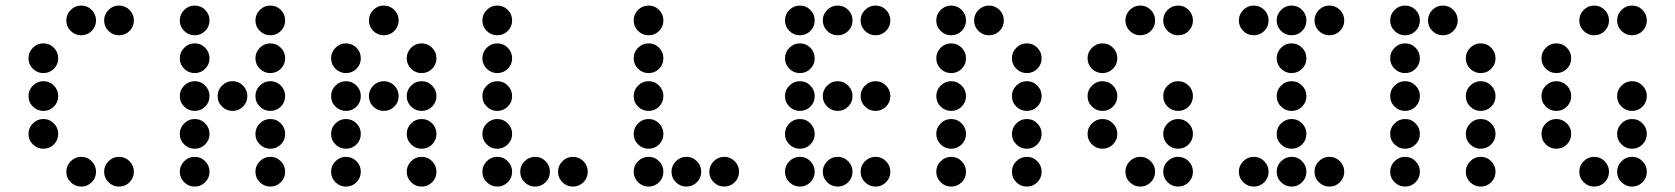

<svg xmlns="http://www.w3.org/2000/svg" viewBox="-20 -689 6056 694"><path d="M327.1 -615.2Q327.1 -592.8 311.5 -577.1Q295.9 -561.5 273.4 -561.5Q251.5 -561.5 235.6 -577.1Q219.7 -592.8 219.7 -615.2Q219.7 -637.2 235.6 -653.1Q251.5 -668.9 273.4 -668.9Q295.9 -668.9 311.5 -653.1Q327.1 -637.2 327.1 -615.2ZM463.9 -615.2Q463.9 -592.8 448.2 -577.1Q432.6 -561.5 410.2 -561.5Q388.2 -561.5 372.3 -577.1Q356.4 -592.8 356.4 -615.2Q356.4 -637.2 372.3 -653.1Q388.2 -668.9 410.2 -668.9Q432.6 -668.9 448.2 -653.1Q463.9 -637.2 463.9 -615.2ZM190.4 -478.5Q190.4 -456.1 174.8 -440.4Q159.2 -424.8 136.7 -424.8Q114.7 -424.8 98.9 -440.4Q83 -456.1 83 -478.5Q83 -500.5 98.9 -516.4Q114.7 -532.2 136.7 -532.2Q159.2 -532.2 174.8 -516.4Q190.4 -500.5 190.4 -478.5ZM190.4 -341.8Q190.4 -319.3 174.8 -303.7Q159.2 -288.1 136.7 -288.1Q114.7 -288.1 98.9 -303.7Q83 -319.3 83 -341.8Q83 -363.8 98.9 -379.6Q114.7 -395.5 136.7 -395.5Q159.2 -395.5 174.8 -379.6Q190.4 -363.8 190.4 -341.8ZM190.4 -205.1Q190.4 -182.6 174.8 -167Q159.2 -151.4 136.7 -151.4Q114.7 -151.4 98.9 -167Q83 -182.6 83 -205.1Q83 -227.1 98.9 -242.9Q114.7 -258.8 136.7 -258.8Q159.2 -258.8 174.8 -242.9Q190.4 -227.1 190.4 -205.1ZM327.1 -68.4Q327.1 -45.9 311.5 -30.3Q295.9 -14.6 273.4 -14.6Q251.5 -14.6 235.6 -30.3Q219.7 -45.9 219.7 -68.4Q219.7 -90.3 235.6 -106.2Q251.5 -122.1 273.4 -122.1Q295.9 -122.1 311.5 -106.2Q327.1 -90.3 327.1 -68.4ZM463.9 -68.4Q463.9 -45.9 448.2 -30.3Q432.6 -14.6 410.2 -14.6Q388.2 -14.6 372.3 -30.3Q356.4 -45.9 356.4 -68.4Q356.4 -90.3 372.3 -106.2Q388.2 -122.1 410.2 -122.1Q432.6 -122.1 448.2 -106.2Q463.9 -90.3 463.9 -68.4Z M737.3 -615.2Q737.3 -592.8 721.7 -577.1Q706.1 -561.5 683.6 -561.5Q661.6 -561.5 645.8 -577.1Q629.9 -592.8 629.9 -615.2Q629.9 -637.2 645.8 -653.1Q661.6 -668.9 683.6 -668.9Q706.1 -668.9 721.7 -653.1Q737.3 -637.2 737.3 -615.2ZM1010.7 -615.2Q1010.7 -592.8 995.1 -577.1Q979.5 -561.5 957 -561.5Q935.1 -561.5 919.2 -577.1Q903.3 -592.8 903.3 -615.2Q903.3 -637.2 919.2 -653.1Q935.1 -668.9 957 -668.9Q979.5 -668.9 995.1 -653.1Q1010.7 -637.2 1010.7 -615.2ZM737.3 -478.5Q737.3 -456.1 721.7 -440.4Q706.1 -424.8 683.6 -424.8Q661.6 -424.8 645.8 -440.4Q629.9 -456.1 629.9 -478.5Q629.9 -500.5 645.8 -516.4Q661.6 -532.2 683.6 -532.2Q706.1 -532.2 721.7 -516.4Q737.3 -500.5 737.3 -478.5ZM1010.7 -478.5Q1010.7 -456.1 995.1 -440.4Q979.5 -424.8 957 -424.8Q935.1 -424.8 919.2 -440.4Q903.3 -456.1 903.3 -478.5Q903.3 -500.5 919.2 -516.4Q935.1 -532.2 957 -532.2Q979.5 -532.2 995.1 -516.4Q1010.7 -500.5 1010.7 -478.5ZM737.3 -341.8Q737.3 -319.3 721.7 -303.7Q706.1 -288.1 683.6 -288.1Q661.6 -288.1 645.8 -303.7Q629.9 -319.3 629.9 -341.8Q629.9 -363.8 645.8 -379.6Q661.6 -395.5 683.6 -395.5Q706.1 -395.5 721.7 -379.6Q737.3 -363.8 737.3 -341.8ZM874 -341.8Q874 -319.3 858.4 -303.7Q842.8 -288.1 820.3 -288.1Q798.3 -288.1 782.5 -303.7Q766.6 -319.3 766.6 -341.8Q766.6 -363.8 782.5 -379.6Q798.3 -395.5 820.3 -395.5Q842.8 -395.5 858.4 -379.6Q874 -363.8 874 -341.8ZM1010.7 -341.8Q1010.7 -319.3 995.1 -303.7Q979.5 -288.1 957 -288.1Q935.1 -288.1 919.2 -303.7Q903.3 -319.3 903.3 -341.8Q903.3 -363.8 919.2 -379.6Q935.1 -395.5 957 -395.5Q979.5 -395.5 995.1 -379.6Q1010.7 -363.8 1010.7 -341.8ZM737.3 -205.1Q737.3 -182.6 721.7 -167Q706.1 -151.4 683.6 -151.4Q661.6 -151.4 645.8 -167Q629.9 -182.6 629.9 -205.1Q629.9 -227.1 645.8 -242.9Q661.6 -258.8 683.6 -258.8Q706.1 -258.8 721.7 -242.9Q737.3 -227.1 737.3 -205.1ZM1010.7 -205.1Q1010.7 -182.6 995.1 -167Q979.5 -151.4 957 -151.4Q935.1 -151.4 919.2 -167Q903.3 -182.6 903.3 -205.1Q903.3 -227.1 919.2 -242.9Q935.1 -258.8 957 -258.8Q979.5 -258.8 995.1 -242.9Q1010.7 -227.1 1010.7 -205.1ZM737.3 -68.4Q737.3 -45.9 721.7 -30.3Q706.1 -14.6 683.6 -14.6Q661.6 -14.6 645.8 -30.3Q629.9 -45.9 629.9 -68.4Q629.9 -90.3 645.8 -106.2Q661.6 -122.1 683.6 -122.1Q706.1 -122.1 721.7 -106.2Q737.3 -90.3 737.3 -68.4ZM1010.7 -68.4Q1010.7 -45.9 995.1 -30.3Q979.5 -14.6 957 -14.6Q935.1 -14.6 919.2 -30.3Q903.3 -45.9 903.3 -68.4Q903.3 -90.3 919.2 -106.2Q935.1 -122.1 957 -122.1Q979.5 -122.1 995.1 -106.2Q1010.7 -90.3 1010.7 -68.4Z M1420.9 -615.2Q1420.9 -592.8 1405.3 -577.1Q1389.6 -561.5 1367.2 -561.5Q1345.2 -561.5 1329.3 -577.1Q1313.5 -592.8 1313.5 -615.2Q1313.5 -637.2 1329.3 -653.1Q1345.2 -668.9 1367.2 -668.9Q1389.6 -668.9 1405.3 -653.1Q1420.9 -637.2 1420.9 -615.2ZM1284.2 -478.5Q1284.2 -456.1 1268.6 -440.4Q1252.9 -424.8 1230.5 -424.8Q1208.5 -424.8 1192.6 -440.4Q1176.8 -456.1 1176.8 -478.5Q1176.8 -500.5 1192.6 -516.4Q1208.5 -532.2 1230.5 -532.2Q1252.9 -532.2 1268.6 -516.4Q1284.2 -500.5 1284.2 -478.5ZM1557.6 -478.5Q1557.6 -456.1 1542 -440.4Q1526.4 -424.8 1503.9 -424.8Q1481.9 -424.8 1466.1 -440.4Q1450.2 -456.1 1450.2 -478.5Q1450.2 -500.5 1466.1 -516.4Q1481.9 -532.2 1503.9 -532.2Q1526.4 -532.2 1542 -516.4Q1557.6 -500.5 1557.6 -478.5ZM1284.2 -341.8Q1284.2 -319.3 1268.6 -303.7Q1252.9 -288.1 1230.5 -288.1Q1208.5 -288.1 1192.6 -303.7Q1176.8 -319.3 1176.8 -341.8Q1176.8 -363.8 1192.6 -379.6Q1208.5 -395.5 1230.5 -395.5Q1252.9 -395.5 1268.6 -379.6Q1284.2 -363.8 1284.2 -341.8ZM1420.9 -341.8Q1420.9 -319.3 1405.3 -303.7Q1389.6 -288.1 1367.2 -288.1Q1345.2 -288.1 1329.3 -303.7Q1313.5 -319.3 1313.5 -341.8Q1313.5 -363.8 1329.3 -379.6Q1345.2 -395.5 1367.2 -395.5Q1389.6 -395.5 1405.3 -379.6Q1420.9 -363.8 1420.9 -341.8ZM1557.6 -341.8Q1557.6 -319.3 1542 -303.7Q1526.4 -288.1 1503.9 -288.1Q1481.9 -288.1 1466.1 -303.7Q1450.2 -319.3 1450.2 -341.8Q1450.2 -363.8 1466.1 -379.6Q1481.9 -395.5 1503.9 -395.5Q1526.4 -395.5 1542 -379.6Q1557.6 -363.8 1557.6 -341.8ZM1284.2 -205.1Q1284.2 -182.6 1268.6 -167Q1252.9 -151.4 1230.5 -151.4Q1208.5 -151.4 1192.6 -167Q1176.8 -182.6 1176.8 -205.1Q1176.8 -227.1 1192.6 -242.9Q1208.5 -258.8 1230.5 -258.8Q1252.9 -258.8 1268.6 -242.9Q1284.2 -227.1 1284.2 -205.1ZM1557.6 -205.1Q1557.6 -182.6 1542 -167Q1526.4 -151.4 1503.9 -151.4Q1481.9 -151.4 1466.1 -167Q1450.2 -182.6 1450.2 -205.1Q1450.2 -227.1 1466.1 -242.9Q1481.9 -258.8 1503.9 -258.8Q1526.4 -258.8 1542 -242.9Q1557.6 -227.1 1557.6 -205.1ZM1284.2 -68.4Q1284.2 -45.9 1268.6 -30.3Q1252.9 -14.6 1230.5 -14.6Q1208.5 -14.6 1192.6 -30.3Q1176.8 -45.9 1176.8 -68.4Q1176.8 -90.3 1192.6 -106.2Q1208.5 -122.1 1230.5 -122.1Q1252.9 -122.1 1268.6 -106.2Q1284.2 -90.3 1284.2 -68.4ZM1557.6 -68.4Q1557.6 -45.9 1542 -30.3Q1526.4 -14.6 1503.9 -14.6Q1481.9 -14.6 1466.1 -30.3Q1450.2 -45.9 1450.2 -68.4Q1450.2 -90.3 1466.1 -106.2Q1481.9 -122.1 1503.9 -122.1Q1526.4 -122.1 1542 -106.2Q1557.6 -90.3 1557.6 -68.4Z M1831.1 -615.2Q1831.1 -592.8 1815.4 -577.1Q1799.8 -561.5 1777.3 -561.5Q1755.4 -561.5 1739.5 -577.1Q1723.6 -592.8 1723.6 -615.2Q1723.6 -637.2 1739.5 -653.1Q1755.4 -668.9 1777.3 -668.9Q1799.8 -668.9 1815.4 -653.1Q1831.1 -637.2 1831.1 -615.2ZM1831.1 -478.5Q1831.1 -456.1 1815.4 -440.4Q1799.8 -424.8 1777.3 -424.8Q1755.4 -424.8 1739.5 -440.4Q1723.6 -456.1 1723.6 -478.5Q1723.6 -500.5 1739.5 -516.4Q1755.4 -532.2 1777.3 -532.2Q1799.8 -532.2 1815.4 -516.4Q1831.1 -500.5 1831.1 -478.5ZM1831.1 -341.8Q1831.1 -319.3 1815.4 -303.7Q1799.8 -288.1 1777.3 -288.1Q1755.4 -288.1 1739.5 -303.7Q1723.6 -319.3 1723.6 -341.8Q1723.6 -363.8 1739.5 -379.6Q1755.4 -395.5 1777.3 -395.5Q1799.8 -395.5 1815.4 -379.6Q1831.1 -363.8 1831.1 -341.8ZM1831.1 -205.1Q1831.1 -182.6 1815.4 -167Q1799.8 -151.4 1777.3 -151.4Q1755.4 -151.4 1739.5 -167Q1723.6 -182.6 1723.6 -205.1Q1723.6 -227.1 1739.5 -242.9Q1755.4 -258.8 1777.3 -258.8Q1799.8 -258.8 1815.4 -242.9Q1831.1 -227.1 1831.1 -205.1ZM1831.1 -68.4Q1831.1 -45.9 1815.4 -30.3Q1799.8 -14.6 1777.3 -14.6Q1755.4 -14.6 1739.5 -30.3Q1723.6 -45.9 1723.6 -68.4Q1723.6 -90.3 1739.5 -106.2Q1755.4 -122.1 1777.3 -122.1Q1799.8 -122.1 1815.4 -106.2Q1831.1 -90.3 1831.1 -68.4ZM1967.8 -68.4Q1967.8 -45.9 1952.1 -30.3Q1936.5 -14.6 1914.1 -14.6Q1892.1 -14.6 1876.2 -30.3Q1860.4 -45.9 1860.4 -68.4Q1860.4 -90.3 1876.2 -106.2Q1892.1 -122.1 1914.1 -122.1Q1936.5 -122.1 1952.1 -106.2Q1967.8 -90.3 1967.8 -68.4ZM2104.5 -68.4Q2104.5 -45.9 2088.9 -30.3Q2073.2 -14.6 2050.8 -14.6Q2028.8 -14.6 2012.9 -30.3Q1997.1 -45.9 1997.1 -68.4Q1997.1 -90.3 2012.9 -106.2Q2028.8 -122.1 2050.8 -122.1Q2073.2 -122.1 2088.9 -106.2Q2104.5 -90.3 2104.5 -68.4Z M2377.9 -615.2Q2377.9 -592.8 2362.3 -577.1Q2346.7 -561.5 2324.2 -561.5Q2302.2 -561.5 2286.4 -577.1Q2270.5 -592.8 2270.5 -615.2Q2270.5 -637.2 2286.4 -653.1Q2302.2 -668.9 2324.2 -668.9Q2346.7 -668.9 2362.3 -653.1Q2377.9 -637.2 2377.9 -615.2ZM2377.9 -478.5Q2377.9 -456.1 2362.3 -440.4Q2346.7 -424.8 2324.2 -424.8Q2302.2 -424.8 2286.4 -440.4Q2270.5 -456.1 2270.5 -478.5Q2270.5 -500.5 2286.4 -516.4Q2302.2 -532.2 2324.2 -532.2Q2346.7 -532.2 2362.3 -516.4Q2377.9 -500.5 2377.9 -478.5ZM2377.9 -341.8Q2377.9 -319.3 2362.3 -303.7Q2346.7 -288.1 2324.2 -288.1Q2302.2 -288.1 2286.4 -303.7Q2270.5 -319.3 2270.5 -341.8Q2270.5 -363.8 2286.4 -379.6Q2302.2 -395.5 2324.2 -395.5Q2346.7 -395.5 2362.3 -379.6Q2377.9 -363.8 2377.9 -341.8ZM2377.9 -205.1Q2377.9 -182.6 2362.3 -167Q2346.7 -151.4 2324.2 -151.4Q2302.2 -151.4 2286.4 -167Q2270.5 -182.6 2270.5 -205.1Q2270.5 -227.1 2286.4 -242.9Q2302.2 -258.8 2324.2 -258.8Q2346.7 -258.8 2362.3 -242.9Q2377.9 -227.1 2377.9 -205.1ZM2377.9 -68.4Q2377.9 -45.9 2362.3 -30.3Q2346.7 -14.6 2324.2 -14.6Q2302.2 -14.6 2286.4 -30.3Q2270.5 -45.9 2270.5 -68.4Q2270.5 -90.3 2286.4 -106.2Q2302.2 -122.1 2324.2 -122.1Q2346.7 -122.1 2362.3 -106.2Q2377.9 -90.3 2377.9 -68.4ZM2514.6 -68.4Q2514.6 -45.9 2499 -30.3Q2483.4 -14.6 2460.9 -14.6Q2439 -14.6 2423.1 -30.3Q2407.2 -45.9 2407.2 -68.4Q2407.2 -90.3 2423.1 -106.2Q2439 -122.1 2460.9 -122.1Q2483.4 -122.1 2499 -106.2Q2514.6 -90.3 2514.6 -68.4ZM2651.4 -68.4Q2651.4 -45.9 2635.7 -30.3Q2620.1 -14.6 2597.7 -14.6Q2575.7 -14.6 2559.8 -30.3Q2543.9 -45.9 2543.9 -68.4Q2543.9 -90.3 2559.8 -106.2Q2575.7 -122.1 2597.7 -122.1Q2620.1 -122.1 2635.7 -106.2Q2651.4 -90.3 2651.4 -68.4Z M2924.8 -615.2Q2924.8 -592.8 2909.2 -577.1Q2893.6 -561.5 2871.1 -561.5Q2849.1 -561.5 2833.3 -577.1Q2817.4 -592.8 2817.4 -615.2Q2817.4 -637.2 2833.3 -653.1Q2849.1 -668.9 2871.1 -668.9Q2893.6 -668.9 2909.2 -653.1Q2924.8 -637.2 2924.8 -615.2ZM3061.5 -615.2Q3061.5 -592.8 3045.9 -577.1Q3030.3 -561.5 3007.8 -561.5Q2985.8 -561.5 2970 -577.1Q2954.1 -592.8 2954.1 -615.2Q2954.1 -637.2 2970 -653.1Q2985.8 -668.9 3007.8 -668.9Q3030.3 -668.9 3045.9 -653.1Q3061.5 -637.2 3061.5 -615.2ZM3198.2 -615.2Q3198.2 -592.8 3182.6 -577.1Q3167 -561.5 3144.5 -561.5Q3122.6 -561.5 3106.7 -577.1Q3090.8 -592.8 3090.8 -615.2Q3090.8 -637.2 3106.7 -653.1Q3122.6 -668.9 3144.5 -668.9Q3167 -668.9 3182.6 -653.1Q3198.2 -637.2 3198.2 -615.2ZM2924.8 -478.5Q2924.8 -456.1 2909.2 -440.4Q2893.6 -424.8 2871.1 -424.8Q2849.1 -424.8 2833.3 -440.4Q2817.4 -456.1 2817.4 -478.5Q2817.4 -500.5 2833.3 -516.4Q2849.1 -532.2 2871.1 -532.2Q2893.6 -532.2 2909.2 -516.4Q2924.8 -500.5 2924.8 -478.5ZM2924.8 -341.8Q2924.8 -319.3 2909.2 -303.7Q2893.6 -288.1 2871.1 -288.1Q2849.1 -288.1 2833.3 -303.7Q2817.4 -319.3 2817.4 -341.8Q2817.4 -363.8 2833.3 -379.6Q2849.1 -395.5 2871.1 -395.5Q2893.6 -395.5 2909.2 -379.6Q2924.8 -363.8 2924.8 -341.8ZM3061.5 -341.8Q3061.5 -319.3 3045.9 -303.7Q3030.3 -288.1 3007.8 -288.1Q2985.8 -288.1 2970 -303.7Q2954.1 -319.3 2954.1 -341.8Q2954.1 -363.8 2970 -379.6Q2985.8 -395.5 3007.8 -395.5Q3030.3 -395.5 3045.9 -379.6Q3061.5 -363.8 3061.5 -341.8ZM3198.2 -341.8Q3198.2 -319.3 3182.6 -303.7Q3167 -288.1 3144.5 -288.1Q3122.6 -288.1 3106.7 -303.7Q3090.8 -319.3 3090.8 -341.8Q3090.8 -363.8 3106.7 -379.6Q3122.6 -395.5 3144.5 -395.5Q3167 -395.5 3182.6 -379.6Q3198.2 -363.8 3198.2 -341.8ZM2924.8 -205.1Q2924.8 -182.6 2909.2 -167Q2893.6 -151.4 2871.1 -151.4Q2849.1 -151.4 2833.3 -167Q2817.4 -182.6 2817.4 -205.1Q2817.4 -227.1 2833.3 -242.9Q2849.1 -258.8 2871.1 -258.8Q2893.6 -258.8 2909.2 -242.9Q2924.8 -227.1 2924.8 -205.1ZM2924.8 -68.4Q2924.8 -45.9 2909.2 -30.3Q2893.6 -14.6 2871.1 -14.6Q2849.1 -14.6 2833.3 -30.3Q2817.4 -45.9 2817.4 -68.4Q2817.4 -90.3 2833.3 -106.2Q2849.1 -122.1 2871.1 -122.1Q2893.6 -122.1 2909.2 -106.2Q2924.8 -90.3 2924.8 -68.4ZM3061.5 -68.4Q3061.5 -45.9 3045.9 -30.3Q3030.3 -14.6 3007.8 -14.6Q2985.8 -14.6 2970 -30.3Q2954.1 -45.9 2954.1 -68.4Q2954.1 -90.3 2970 -106.2Q2985.8 -122.1 3007.8 -122.1Q3030.3 -122.1 3045.9 -106.2Q3061.5 -90.3 3061.5 -68.4ZM3198.2 -68.4Q3198.2 -45.9 3182.6 -30.3Q3167 -14.6 3144.5 -14.6Q3122.6 -14.6 3106.7 -30.3Q3090.8 -45.9 3090.8 -68.4Q3090.8 -90.3 3106.7 -106.2Q3122.6 -122.1 3144.5 -122.1Q3167 -122.1 3182.6 -106.2Q3198.2 -90.3 3198.2 -68.4Z M3471.7 -615.2Q3471.7 -592.8 3456.1 -577.1Q3440.4 -561.5 3418 -561.5Q3396 -561.5 3380.1 -577.1Q3364.3 -592.8 3364.3 -615.2Q3364.3 -637.2 3380.1 -653.1Q3396 -668.9 3418 -668.9Q3440.4 -668.9 3456.1 -653.1Q3471.7 -637.2 3471.7 -615.2ZM3608.4 -615.2Q3608.4 -592.8 3592.8 -577.1Q3577.1 -561.5 3554.7 -561.5Q3532.7 -561.5 3516.8 -577.1Q3501 -592.8 3501 -615.2Q3501 -637.2 3516.8 -653.1Q3532.7 -668.9 3554.7 -668.9Q3577.1 -668.9 3592.8 -653.1Q3608.4 -637.2 3608.4 -615.2ZM3471.7 -478.5Q3471.7 -456.1 3456.1 -440.4Q3440.4 -424.8 3418 -424.8Q3396 -424.8 3380.1 -440.4Q3364.3 -456.1 3364.3 -478.5Q3364.3 -500.5 3380.1 -516.4Q3396 -532.2 3418 -532.2Q3440.4 -532.2 3456.1 -516.4Q3471.7 -500.5 3471.7 -478.5ZM3745.1 -478.5Q3745.1 -456.1 3729.5 -440.4Q3713.9 -424.8 3691.4 -424.8Q3669.4 -424.8 3653.6 -440.4Q3637.7 -456.1 3637.7 -478.5Q3637.7 -500.5 3653.6 -516.4Q3669.4 -532.2 3691.4 -532.2Q3713.9 -532.2 3729.5 -516.4Q3745.1 -500.5 3745.1 -478.5ZM3471.7 -341.8Q3471.7 -319.3 3456.1 -303.7Q3440.4 -288.1 3418 -288.1Q3396 -288.1 3380.1 -303.7Q3364.3 -319.3 3364.3 -341.8Q3364.3 -363.8 3380.1 -379.6Q3396 -395.5 3418 -395.5Q3440.4 -395.5 3456.1 -379.6Q3471.7 -363.8 3471.7 -341.8ZM3745.1 -341.8Q3745.1 -319.3 3729.5 -303.7Q3713.9 -288.1 3691.4 -288.1Q3669.4 -288.1 3653.6 -303.7Q3637.7 -319.3 3637.7 -341.8Q3637.7 -363.8 3653.6 -379.6Q3669.4 -395.5 3691.4 -395.5Q3713.9 -395.5 3729.5 -379.6Q3745.1 -363.8 3745.1 -341.8ZM3471.7 -205.1Q3471.7 -182.6 3456.1 -167Q3440.4 -151.4 3418 -151.4Q3396 -151.4 3380.1 -167Q3364.3 -182.6 3364.3 -205.1Q3364.3 -227.1 3380.1 -242.9Q3396 -258.8 3418 -258.8Q3440.4 -258.8 3456.1 -242.9Q3471.7 -227.1 3471.7 -205.1ZM3745.1 -205.1Q3745.1 -182.6 3729.5 -167Q3713.9 -151.4 3691.4 -151.4Q3669.4 -151.4 3653.6 -167Q3637.7 -182.6 3637.7 -205.1Q3637.7 -227.1 3653.6 -242.9Q3669.4 -258.8 3691.4 -258.8Q3713.9 -258.8 3729.5 -242.9Q3745.1 -227.1 3745.1 -205.1ZM3471.7 -68.4Q3471.7 -45.9 3456.1 -30.3Q3440.4 -14.6 3418 -14.6Q3396 -14.6 3380.1 -30.3Q3364.3 -45.9 3364.3 -68.4Q3364.3 -90.3 3380.1 -106.2Q3396 -122.1 3418 -122.1Q3440.4 -122.1 3456.1 -106.2Q3471.7 -90.3 3471.7 -68.4ZM3745.1 -68.4Q3745.1 -45.9 3729.5 -30.3Q3713.9 -14.6 3691.4 -14.6Q3669.4 -14.6 3653.6 -30.3Q3637.7 -45.9 3637.7 -68.4Q3637.7 -90.3 3653.6 -106.2Q3669.4 -122.1 3691.4 -122.1Q3713.9 -122.1 3729.5 -106.2Q3745.1 -90.3 3745.1 -68.4Z M4155.3 -615.2Q4155.3 -592.8 4139.6 -577.1Q4124 -561.5 4101.6 -561.5Q4079.6 -561.5 4063.7 -577.1Q4047.9 -592.8 4047.9 -615.2Q4047.9 -637.2 4063.7 -653.1Q4079.6 -668.9 4101.6 -668.9Q4124 -668.9 4139.6 -653.1Q4155.3 -637.2 4155.3 -615.2ZM4292 -615.2Q4292 -592.8 4276.4 -577.1Q4260.7 -561.5 4238.3 -561.5Q4216.3 -561.5 4200.4 -577.1Q4184.6 -592.8 4184.6 -615.2Q4184.6 -637.2 4200.4 -653.1Q4216.3 -668.9 4238.3 -668.9Q4260.7 -668.9 4276.4 -653.1Q4292 -637.2 4292 -615.2ZM4018.6 -478.5Q4018.6 -456.1 4002.9 -440.4Q3987.3 -424.8 3964.8 -424.8Q3942.9 -424.8 3927 -440.4Q3911.1 -456.1 3911.1 -478.5Q3911.1 -500.5 3927 -516.4Q3942.9 -532.2 3964.8 -532.2Q3987.3 -532.2 4002.9 -516.4Q4018.6 -500.5 4018.6 -478.5ZM4018.6 -341.8Q4018.6 -319.3 4002.9 -303.7Q3987.3 -288.1 3964.8 -288.1Q3942.9 -288.1 3927 -303.7Q3911.1 -319.3 3911.1 -341.8Q3911.1 -363.8 3927 -379.6Q3942.9 -395.5 3964.8 -395.5Q3987.3 -395.5 4002.9 -379.6Q4018.6 -363.8 4018.6 -341.8ZM4292 -341.8Q4292 -319.3 4276.4 -303.7Q4260.7 -288.1 4238.3 -288.1Q4216.3 -288.1 4200.4 -303.7Q4184.6 -319.3 4184.6 -341.8Q4184.6 -363.8 4200.4 -379.6Q4216.3 -395.5 4238.3 -395.5Q4260.7 -395.5 4276.4 -379.6Q4292 -363.8 4292 -341.8ZM4018.6 -205.1Q4018.6 -182.6 4002.9 -167Q3987.3 -151.4 3964.8 -151.4Q3942.9 -151.4 3927 -167Q3911.1 -182.6 3911.1 -205.1Q3911.1 -227.1 3927 -242.9Q3942.9 -258.8 3964.8 -258.8Q3987.3 -258.8 4002.9 -242.9Q4018.6 -227.1 4018.6 -205.1ZM4292 -205.1Q4292 -182.6 4276.4 -167Q4260.7 -151.4 4238.3 -151.4Q4216.3 -151.4 4200.4 -167Q4184.6 -182.6 4184.6 -205.1Q4184.6 -227.1 4200.4 -242.9Q4216.3 -258.8 4238.3 -258.8Q4260.7 -258.8 4276.4 -242.9Q4292 -227.1 4292 -205.1ZM4155.3 -68.4Q4155.3 -45.9 4139.6 -30.3Q4124 -14.6 4101.6 -14.6Q4079.6 -14.6 4063.7 -30.3Q4047.9 -45.9 4047.9 -68.4Q4047.9 -90.3 4063.7 -106.2Q4079.6 -122.1 4101.6 -122.1Q4124 -122.1 4139.6 -106.2Q4155.3 -90.3 4155.3 -68.4ZM4292 -68.4Q4292 -45.9 4276.4 -30.3Q4260.7 -14.6 4238.3 -14.6Q4216.3 -14.6 4200.4 -30.3Q4184.6 -45.9 4184.6 -68.4Q4184.6 -90.3 4200.4 -106.2Q4216.3 -122.1 4238.3 -122.1Q4260.7 -122.1 4276.4 -106.2Q4292 -90.3 4292 -68.4Z M4565.4 -615.2Q4565.4 -592.8 4549.8 -577.1Q4534.2 -561.5 4511.7 -561.5Q4489.7 -561.5 4473.9 -577.1Q4458 -592.8 4458 -615.2Q4458 -637.2 4473.9 -653.1Q4489.7 -668.9 4511.7 -668.9Q4534.2 -668.9 4549.8 -653.1Q4565.4 -637.2 4565.4 -615.2ZM4702.1 -615.2Q4702.1 -592.8 4686.5 -577.1Q4670.9 -561.5 4648.4 -561.5Q4626.5 -561.5 4610.6 -577.1Q4594.7 -592.8 4594.7 -615.2Q4594.7 -637.2 4610.6 -653.1Q4626.5 -668.9 4648.4 -668.9Q4670.9 -668.9 4686.5 -653.1Q4702.1 -637.2 4702.1 -615.2ZM4838.9 -615.2Q4838.9 -592.8 4823.2 -577.1Q4807.6 -561.5 4785.2 -561.5Q4763.2 -561.5 4747.3 -577.1Q4731.4 -592.8 4731.4 -615.2Q4731.4 -637.2 4747.3 -653.1Q4763.2 -668.9 4785.2 -668.9Q4807.6 -668.9 4823.2 -653.1Q4838.9 -637.2 4838.9 -615.2ZM4702.1 -478.5Q4702.1 -456.1 4686.5 -440.4Q4670.9 -424.8 4648.4 -424.8Q4626.5 -424.8 4610.6 -440.4Q4594.7 -456.1 4594.7 -478.5Q4594.7 -500.5 4610.6 -516.4Q4626.5 -532.2 4648.4 -532.2Q4670.9 -532.2 4686.5 -516.4Q4702.1 -500.5 4702.1 -478.5ZM4702.1 -341.8Q4702.1 -319.3 4686.5 -303.7Q4670.9 -288.1 4648.4 -288.1Q4626.5 -288.1 4610.6 -303.7Q4594.7 -319.3 4594.7 -341.8Q4594.7 -363.8 4610.6 -379.6Q4626.5 -395.5 4648.4 -395.5Q4670.9 -395.5 4686.5 -379.6Q4702.1 -363.8 4702.1 -341.8ZM4702.1 -205.1Q4702.1 -182.6 4686.5 -167Q4670.9 -151.4 4648.4 -151.4Q4626.5 -151.4 4610.6 -167Q4594.7 -182.6 4594.7 -205.1Q4594.7 -227.1 4610.6 -242.9Q4626.5 -258.8 4648.4 -258.8Q4670.9 -258.8 4686.5 -242.9Q4702.1 -227.1 4702.1 -205.1ZM4565.4 -68.4Q4565.4 -45.9 4549.8 -30.3Q4534.2 -14.6 4511.7 -14.6Q4489.7 -14.6 4473.9 -30.3Q4458 -45.9 4458 -68.4Q4458 -90.3 4473.9 -106.2Q4489.7 -122.1 4511.7 -122.1Q4534.2 -122.1 4549.8 -106.2Q4565.4 -90.3 4565.4 -68.4ZM4702.1 -68.4Q4702.1 -45.9 4686.5 -30.3Q4670.9 -14.6 4648.4 -14.6Q4626.5 -14.6 4610.6 -30.3Q4594.7 -45.9 4594.7 -68.4Q4594.7 -90.3 4610.6 -106.2Q4626.5 -122.1 4648.4 -122.1Q4670.9 -122.1 4686.5 -106.2Q4702.1 -90.3 4702.1 -68.4ZM4838.9 -68.4Q4838.9 -45.9 4823.2 -30.3Q4807.6 -14.6 4785.2 -14.6Q4763.2 -14.6 4747.3 -30.3Q4731.4 -45.9 4731.4 -68.4Q4731.4 -90.3 4747.3 -106.2Q4763.2 -122.1 4785.2 -122.1Q4807.6 -122.1 4823.2 -106.2Q4838.9 -90.3 4838.9 -68.4Z M5112.3 -615.2Q5112.3 -592.8 5096.7 -577.1Q5081.1 -561.5 5058.6 -561.5Q5036.6 -561.5 5020.8 -577.1Q5004.9 -592.8 5004.9 -615.2Q5004.9 -637.2 5020.8 -653.1Q5036.6 -668.9 5058.6 -668.9Q5081.1 -668.9 5096.7 -653.1Q5112.3 -637.2 5112.3 -615.2ZM5249 -615.2Q5249 -592.8 5233.4 -577.1Q5217.8 -561.5 5195.3 -561.5Q5173.3 -561.5 5157.5 -577.1Q5141.6 -592.8 5141.6 -615.2Q5141.6 -637.2 5157.5 -653.1Q5173.3 -668.9 5195.3 -668.9Q5217.8 -668.9 5233.4 -653.1Q5249 -637.2 5249 -615.2ZM5112.3 -478.5Q5112.3 -456.1 5096.7 -440.4Q5081.1 -424.8 5058.6 -424.8Q5036.6 -424.8 5020.8 -440.4Q5004.9 -456.1 5004.9 -478.5Q5004.9 -500.5 5020.8 -516.4Q5036.6 -532.2 5058.6 -532.2Q5081.1 -532.2 5096.7 -516.4Q5112.3 -500.5 5112.3 -478.5ZM5385.7 -478.5Q5385.7 -456.1 5370.1 -440.4Q5354.5 -424.8 5332 -424.8Q5310.1 -424.8 5294.2 -440.4Q5278.3 -456.1 5278.3 -478.5Q5278.3 -500.5 5294.2 -516.4Q5310.1 -532.2 5332 -532.2Q5354.5 -532.2 5370.1 -516.4Q5385.7 -500.5 5385.7 -478.5ZM5112.3 -341.8Q5112.3 -319.3 5096.7 -303.7Q5081.1 -288.1 5058.6 -288.1Q5036.6 -288.1 5020.8 -303.7Q5004.9 -319.3 5004.9 -341.8Q5004.9 -363.8 5020.8 -379.6Q5036.6 -395.5 5058.6 -395.5Q5081.1 -395.5 5096.7 -379.6Q5112.3 -363.8 5112.3 -341.8ZM5385.7 -341.8Q5385.7 -319.3 5370.1 -303.7Q5354.5 -288.1 5332 -288.1Q5310.1 -288.1 5294.2 -303.7Q5278.3 -319.3 5278.3 -341.8Q5278.3 -363.8 5294.2 -379.6Q5310.1 -395.5 5332 -395.5Q5354.5 -395.5 5370.1 -379.6Q5385.7 -363.8 5385.7 -341.8ZM5112.3 -205.1Q5112.3 -182.6 5096.7 -167Q5081.1 -151.4 5058.6 -151.4Q5036.6 -151.4 5020.8 -167Q5004.9 -182.6 5004.9 -205.1Q5004.9 -227.1 5020.8 -242.9Q5036.6 -258.8 5058.6 -258.8Q5081.1 -258.8 5096.7 -242.9Q5112.3 -227.1 5112.3 -205.1ZM5385.7 -205.1Q5385.7 -182.6 5370.1 -167Q5354.5 -151.4 5332 -151.4Q5310.1 -151.4 5294.2 -167Q5278.3 -182.6 5278.3 -205.1Q5278.3 -227.1 5294.2 -242.9Q5310.1 -258.8 5332 -258.8Q5354.5 -258.8 5370.1 -242.9Q5385.7 -227.1 5385.7 -205.1ZM5112.3 -68.4Q5112.3 -45.9 5096.7 -30.3Q5081.1 -14.6 5058.6 -14.6Q5036.6 -14.6 5020.8 -30.3Q5004.9 -45.9 5004.9 -68.4Q5004.9 -90.3 5020.8 -106.2Q5036.6 -122.1 5058.6 -122.1Q5081.1 -122.1 5096.7 -106.2Q5112.3 -90.3 5112.3 -68.4ZM5385.7 -68.4Q5385.7 -45.9 5370.1 -30.3Q5354.5 -14.6 5332 -14.6Q5310.1 -14.6 5294.2 -30.3Q5278.3 -45.9 5278.3 -68.4Q5278.3 -90.3 5294.2 -106.2Q5310.1 -122.1 5332 -122.1Q5354.5 -122.1 5370.1 -106.2Q5385.7 -90.3 5385.7 -68.4Z M5795.9 -615.2Q5795.9 -592.8 5780.3 -577.1Q5764.6 -561.5 5742.2 -561.5Q5720.2 -561.5 5704.3 -577.1Q5688.5 -592.8 5688.5 -615.2Q5688.5 -637.2 5704.3 -653.1Q5720.2 -668.9 5742.2 -668.9Q5764.6 -668.9 5780.3 -653.1Q5795.9 -637.2 5795.9 -615.2ZM5932.6 -615.2Q5932.6 -592.8 5917 -577.1Q5901.4 -561.5 5878.9 -561.5Q5856.9 -561.5 5841.1 -577.1Q5825.2 -592.8 5825.2 -615.2Q5825.2 -637.2 5841.1 -653.1Q5856.9 -668.9 5878.9 -668.9Q5901.4 -668.9 5917 -653.1Q5932.6 -637.2 5932.6 -615.2ZM5659.2 -478.5Q5659.2 -456.1 5643.6 -440.4Q5627.9 -424.8 5605.5 -424.8Q5583.5 -424.8 5567.6 -440.4Q5551.8 -456.1 5551.8 -478.5Q5551.8 -500.5 5567.6 -516.4Q5583.5 -532.2 5605.5 -532.2Q5627.9 -532.2 5643.6 -516.4Q5659.2 -500.5 5659.2 -478.5ZM5659.2 -341.8Q5659.2 -319.3 5643.6 -303.7Q5627.9 -288.1 5605.5 -288.1Q5583.5 -288.1 5567.6 -303.7Q5551.8 -319.3 5551.8 -341.8Q5551.8 -363.8 5567.6 -379.6Q5583.5 -395.5 5605.5 -395.5Q5627.9 -395.5 5643.6 -379.6Q5659.2 -363.8 5659.2 -341.8ZM5932.6 -341.8Q5932.6 -319.3 5917 -303.7Q5901.4 -288.1 5878.9 -288.1Q5856.9 -288.1 5841.1 -303.7Q5825.2 -319.3 5825.2 -341.8Q5825.2 -363.8 5841.1 -379.6Q5856.9 -395.5 5878.9 -395.5Q5901.4 -395.5 5917 -379.6Q5932.6 -363.8 5932.6 -341.8ZM5659.2 -205.1Q5659.2 -182.6 5643.6 -167Q5627.9 -151.4 5605.5 -151.4Q5583.5 -151.4 5567.6 -167Q5551.8 -182.6 5551.8 -205.1Q5551.8 -227.1 5567.6 -242.9Q5583.5 -258.8 5605.5 -258.8Q5627.9 -258.8 5643.6 -242.9Q5659.2 -227.1 5659.2 -205.1ZM5932.6 -205.1Q5932.6 -182.6 5917 -167Q5901.4 -151.4 5878.9 -151.4Q5856.9 -151.4 5841.1 -167Q5825.2 -182.6 5825.2 -205.1Q5825.2 -227.1 5841.1 -242.9Q5856.9 -258.8 5878.9 -258.8Q5901.4 -258.8 5917 -242.9Q5932.6 -227.1 5932.6 -205.1ZM5795.9 -68.4Q5795.9 -45.9 5780.3 -30.3Q5764.6 -14.6 5742.2 -14.6Q5720.2 -14.6 5704.3 -30.3Q5688.5 -45.9 5688.5 -68.4Q5688.5 -90.3 5704.3 -106.2Q5720.2 -122.1 5742.2 -122.1Q5764.6 -122.1 5780.3 -106.2Q5795.9 -90.3 5795.9 -68.4ZM5932.6 -68.4Q5932.6 -45.9 5917 -30.3Q5901.4 -14.6 5878.9 -14.6Q5856.9 -14.6 5841.1 -30.3Q5825.2 -45.9 5825.2 -68.4Q5825.2 -90.3 5841.1 -106.2Q5856.9 -122.1 5878.9 -122.1Q5901.4 -122.1 5917 -106.2Q5932.6 -90.3 5932.6 -68.4Z"/></svg>

Font: DatDot
Style: Regular
Weight: 400
Designer: GGBot
Version: 1.00